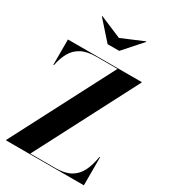

<svg xmlns="http://www.w3.org/2000/svg" viewBox="-233 -1103 1080 1217"><g transform="rotate(30 307.0 -494.0)"><path d="M308 -920 467.5 -987.5 470.5 -985 350.5 -850H265.5L145.5 -985L148 -987.5ZM33 -750H573V-745.5L188 -4.5H371.5Q440 -4.5 481.8 -28.2Q523.5 -52 545.8 -96.8Q568 -141.5 578 -205H582.5V0H13V-4.5L398 -745.5H244.5Q176 -745.5 134.2 -722.8Q92.5 -700 70 -659.2Q47.5 -618.5 37.5 -565H33Z"/></g></svg>

Font: Bodoni* 36pt
Style: Bold
Weight: 700
Version: Version 2.3